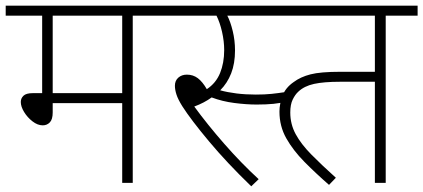

<svg xmlns="http://www.w3.org/2000/svg" viewBox="-20 -642 1486 674"><path d="M446 -587V0H409V-280H165V-247Q165 -223 155 -212.5Q145 -202 130 -202Q112 -202 94 -216Q76 -230 64.5 -249Q53 -268 53 -284Q53 -297 62.5 -306Q72 -315 95 -315H128V-587H0V-622H559V-587ZM409 -587H165V-315H409Z M878 -310Q910 -310 933.5 -312.5Q957 -315 983 -319L989 -286Q965 -280 940 -277.5Q915 -275 881 -275Q845 -275 802.5 -280.5Q760 -286 723 -300Q697 -281 662 -268Q708 -205 767 -137.5Q826 -70 888 -13L862 12Q777 -70 713.5 -146Q650 -222 620 -269Q605 -293 599.5 -310Q594 -327 594 -341Q594 -359 606 -369.5Q618 -380 636 -380Q658 -380 674.5 -367.5Q691 -355 706 -329Q738 -350 752.5 -385.5Q767 -421 767 -466Q767 -497 759.5 -530Q752 -563 740 -587H544V-622H925V-587H778Q789 -566 797 -533Q805 -500 805 -465Q805 -419 791.5 -384.5Q778 -350 753 -325Q778 -318 810 -314Q842 -310 878 -310Z M1334 -587V0H1296V-355H1174Q1117 -355 1082.5 -347.5Q1048 -340 1027 -320Q1016 -310 1007.5 -292.5Q999 -275 999 -247Q999 -206 1018 -171Q1037 -136 1073 -99.5Q1109 -63 1159 -18L1135 7Q1088 -34 1048.5 -74Q1009 -114 985 -156.5Q961 -199 961 -250Q961 -277 971.5 -305.5Q982 -334 1011 -354Q1035 -372 1070 -381Q1105 -390 1175 -390H1296V-587H910V-622H1446V-587Z"/></svg>

Font: Noto Sans Devanagari ExtraLight
Style: Regular
Weight: 200
Designer: Jelle Bosma - Monotype Design Team
Foundry: Monotype Imaging Inc.
Version: Version 2.004; ttfautohint (v1.8.4.7-5d5b)